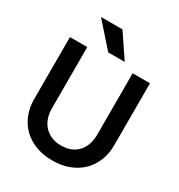

<svg xmlns="http://www.w3.org/2000/svg" viewBox="-250 -1207 1340 1440"><g transform="rotate(30 420.0 -486.5)"><path d="M420 71Q339 71 274.5 46Q210 21 165.5 -23Q121 -67 97 -127.5Q73 -188 73 -259V-797H223V-264Q223 -225 234.5 -188Q246 -151 270.5 -122.5Q295 -94 332 -76.5Q369 -59 420 -59Q474 -59 511.5 -77Q549 -95 572 -124Q595 -153 605.5 -189.5Q616 -226 616 -264V-797H766V-259Q766 -188 742 -127.5Q718 -67 673.5 -23Q629 21 565 46Q501 71 420 71ZM199 -1044H385L522 -841H379Z"/></g></svg>

Font: LINE Seed JP_TTF Bold
Style: Regular
Weight: 700
Designer: LINE & Fontrix & Fontworks
Version: Version 1.009